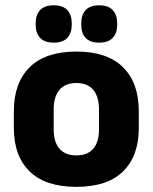

<svg xmlns="http://www.w3.org/2000/svg" viewBox="-20 -704 587 738"><path d="M273.4 14.2Q154.7 14.2 93.9 -45.2Q33.2 -104.6 33.2 -211.9V-276.5Q33.2 -385.4 94.1 -445.6Q155 -505.8 273.4 -505.8Q392.2 -505.8 452.9 -445.6Q513.5 -385.4 513.5 -276.5V-211.9Q513.5 -104.6 453 -45.2Q392.6 14.2 273.4 14.2ZM273.4 -106.7Q316.2 -106.7 338.3 -132.3Q360.5 -157.9 360.5 -205.5V-283.2Q360.5 -332.8 338.3 -358.9Q316.2 -384.9 273.4 -384.9Q231 -384.9 208.7 -358.9Q186.4 -332.8 186.4 -283.2V-205.5Q186.4 -157.9 208.7 -132.3Q231 -106.7 273.4 -106.7ZM186.1 -540.1Q151.5 -540.1 134.3 -558.4Q117.1 -576.7 117.1 -609.7V-613.5Q117.1 -646.9 134.3 -665.3Q151.5 -683.6 186.1 -683.6Q221.7 -683.6 238.8 -665.3Q255.9 -646.9 255.9 -613.5V-609.7Q255.9 -576.7 238.8 -558.4Q221.7 -540.1 186.1 -540.1ZM361.2 -540.1Q326.1 -540.1 309.1 -558.4Q292.2 -576.7 292.2 -609.7V-613.5Q292.2 -646.9 309.1 -665.3Q326.1 -683.6 361.2 -683.6Q395.9 -683.6 413.2 -665.3Q430.5 -646.9 430.5 -613.5V-609.7Q430.5 -576.7 413.2 -558.4Q395.9 -540.1 361.2 -540.1Z"/></svg>

Font: Anek Bangla Medium
Style: Regular
Weight: 500
Designer: Sulekha Rajkumar (Bangla), Yesha Goshar (Latin)
Foundry: Ek Type
Version: Version 1.003